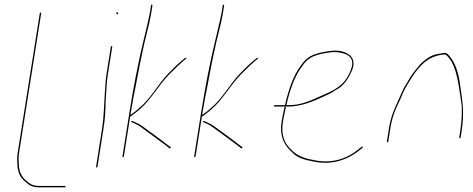

<svg xmlns="http://www.w3.org/2000/svg" viewBox="-20 -690 2025 822"><path d="M153.7 -636C151.7 -636 150.6 -635 150.3 -633L55.1 -32C52 -12.8 54.1 -0.8 54.5 16C54.8 31.1 58.5 44.4 63.1 56C70.6 74.9 86.1 85.7 100.5 98C111.1 107 126.6 112 146.3 112H257.3C259.3 112 260.4 111 260.7 109C261 107 260.2 106 258.2 106H147.2C128.2 106 114.6 101.8 104.3 93C79.1 75.5 61.3 53.2 60.7 14.5C60.4 -3 58 -12.9 61.1 -32L156.3 -633C156.6 -635 155.7 -636 153.7 -636Z M393.7 27C395.7 27 396.9 26 397.2 24L422.1 -133C423.9 -144.3 425.6 -156.5 427.3 -169.5C432.4 -207.7 430.9 -248.1 434 -284C436.4 -311.4 436.7 -339 441.2 -367.5L460.6 -490C460.9 -492 460.1 -493 458.1 -493C456.1 -493 454.9 -492 454.6 -490L435.2 -367.5C432.4 -349.7 431.4 -326.6 430.1 -310C425.4 -251.8 426.1 -196.2 416.1 -133L391.2 24C390.9 26 391.7 27 393.7 27ZM478.3 -633C479.4 -631.6 481.8 -626.5 484.7 -629.5C488 -632.9 484.2 -635.5 482.9 -637C480.6 -639.7 476 -635.7 478.3 -633Z M543.5 -167 557.5 -161C566.2 -157 574.3 -152.3 581.8 -147C614.4 -123.8 654.7 -93.1 687.9 -69L705.7 -55C708.5 -54 713.6 -58.3 710.5 -60L691.7 -74C668 -92.6 640.2 -112.9 615.7 -130.5C593.3 -146.5 584.1 -155.8 560.3 -166L546.2 -172C543.9 -173.3 539.6 -168.4 543.5 -167ZM630.1 -670C628.1 -670 627 -669 626.6 -667L621.9 -637C620.8 -630.3 618.7 -620.2 615.6 -606.5L606.1 -565.5C602.9 -551.8 599.4 -537.2 595.6 -521.5C571.2 -421.4 549.8 -307.9 532.8 -200.5L504.2 -20C503.9 -18 504.7 -17 506.7 -17C508.7 -17 509.9 -18 510.2 -20L537.3 -191H538.3C553.4 -202.1 567 -211.2 581.6 -225C626.3 -263.6 661.4 -328.3 704.3 -371C722.4 -389.1 745.8 -412.5 763.8 -428L776.4 -438C780.9 -440.7 777.3 -444.6 773 -442L760.4 -432C741.5 -416.9 718.4 -393.6 700.4 -375C658.3 -332.1 623.7 -265.5 577.3 -229C565.2 -216.4 551.4 -206.8 538.4 -198L538.7 -200C541.8 -220 545.8 -243 550.6 -269C564.9 -337.8 575.9 -405.6 590.6 -471C601.6 -527 619.1 -581.7 627.9 -637L632.6 -667C633 -669 632.1 -670 630.1 -670Z M850.5 -167 864.5 -161C873.2 -157 881.3 -152.3 888.8 -147C921.4 -123.8 961.7 -93.1 994.9 -69L1012.7 -55C1015.5 -54 1020.6 -58.3 1017.5 -60L998.7 -74C975 -92.6 947.2 -112.9 922.7 -130.5C900.3 -146.5 891.1 -155.8 867.3 -166L853.2 -172C850.9 -173.3 846.6 -168.4 850.5 -167ZM937.1 -670C935.1 -670 934 -669 933.6 -667L928.9 -637C927.8 -630.3 925.7 -620.2 922.6 -606.5L913.1 -565.5C909.9 -551.8 906.4 -537.2 902.6 -521.5C878.2 -421.4 856.8 -307.9 839.8 -200.5L811.2 -20C810.9 -18 811.7 -17 813.7 -17C815.7 -17 816.9 -18 817.2 -20L844.3 -191H845.3C860.4 -202.1 874 -211.2 888.6 -225C933.3 -263.6 968.4 -328.3 1011.3 -371C1029.4 -389.1 1052.8 -412.5 1070.8 -428L1083.4 -438C1087.9 -440.7 1084.3 -444.6 1080 -442L1067.4 -432C1048.5 -416.9 1025.4 -393.6 1007.4 -375C965.3 -332.1 930.7 -265.5 884.3 -229C872.2 -216.4 858.4 -206.8 845.4 -198L845.7 -200C848.8 -220 852.8 -243 857.6 -269C871.9 -337.8 882.9 -405.6 897.6 -471C908.6 -527 926.1 -581.7 934.9 -637L939.6 -667C940 -669 939.1 -670 937.1 -670Z M1204.7 -232 1198.9 -233C1197.8 -230.3 1197.1 -228 1196.8 -226C1189.8 -194.7 1185.7 -172.5 1184.3 -159.5C1177.8 -98.7 1201.3 -63.5 1232.7 -36C1247.8 -19.7 1269.1 -10.6 1295.6 -4C1322.8 1.3 1340.4 7 1372.9 7C1428.2 7 1474.9 -13.7 1510.3 -40L1532 -57C1535.1 -59.6 1532 -64.7 1528.8 -62L1507.1 -45C1473.3 -18.7 1427.7 1 1373.8 1C1341.7 1 1324.2 -4.8 1297.6 -10C1272.8 -16.5 1252.1 -26.2 1236.3 -40C1221.3 -54.7 1207.4 -67.2 1198.9 -87.5C1182 -127.5 1188.2 -160.5 1202.6 -225C1203.1 -227.7 1203.8 -230 1204.7 -232ZM1218.1 -234C1224.7 -234 1231 -234.3 1236.7 -235C1295 -241.7 1342.5 -266.2 1389.6 -288C1405.6 -295.4 1415.4 -304.3 1430.4 -312C1454.8 -328.4 1472.2 -355.2 1485.4 -384.5C1501.3 -419.6 1492.5 -445.2 1471.1 -458.5C1442 -476.6 1412.6 -476.1 1363 -467C1314.9 -457 1293.7 -445.1 1269.1 -411C1234.5 -364.8 1216.7 -309.7 1200 -240H1206C1222.7 -309.5 1240.4 -362.3 1274.6 -408C1297.6 -440.7 1317.7 -451 1363 -461C1387.8 -465.7 1405.6 -467.7 1416.5 -467C1459.3 -464.4 1497.9 -449.1 1485.9 -403.5C1476.1 -366.5 1453.9 -334.9 1427.2 -317L1409.3 -305C1397 -298 1376.8 -288.9 1362.8 -283C1319.4 -264.6 1276.4 -240 1219 -240H1156C1154 -240 1152.9 -239 1152.5 -237C1152.2 -235 1153.1 -234 1155.1 -234Z M1638.8 -81C1640.8 -81 1642 -82 1642.3 -84L1652.1 -146C1656.9 -176.1 1666.7 -205.9 1677.4 -230L1692.5 -262C1701 -283.5 1711.4 -307.2 1722.5 -325C1731.9 -339.3 1744.1 -361.3 1753.8 -374.5C1784.3 -415.9 1815 -447.9 1873.2 -456C1889.9 -458.3 1892 -453.9 1901.2 -443C1937.7 -399.6 1944.2 -317.6 1954.8 -251.5C1960 -219.6 1956.5 -167.1 1950 -126L1946 -101C1945.7 -99 1946.5 -98 1948.5 -98C1950.5 -98 1951.7 -99 1952 -101L1956 -126C1968.3 -203.9 1960.7 -252.4 1952.1 -310C1946.2 -363.5 1934.4 -414.2 1906 -448C1896.4 -459.4 1891.4 -466.4 1873.2 -462C1861.6 -460.4 1849.9 -458.4 1839.7 -455.5C1818.6 -449.6 1790.6 -427.5 1777.4 -413C1762.1 -393.4 1746.7 -377.3 1733.1 -354C1722.6 -333.6 1710.9 -319.9 1701.6 -297.5C1681.4 -248.9 1655.7 -206.2 1646.1 -146L1636.3 -84C1636 -82 1636.8 -81 1638.8 -81Z"/></svg>

Font: Proton
Style: HlIt
Weight: 500
Version: Version 1.017